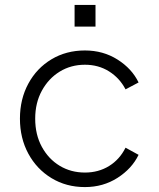

<svg xmlns="http://www.w3.org/2000/svg" viewBox="-20 -748 644 780"><path d="M325 12Q249 12 189 -24.5Q129 -61 95 -124Q61 -187 61 -266Q61 -345 95 -408Q129 -471 189 -507Q249 -543 325 -543Q399 -543 457.5 -506Q516 -469 543 -413L490 -385Q466 -431 423 -458Q380 -485 325 -485Q268 -485 222.5 -457Q177 -429 150 -379.5Q123 -330 123 -266Q123 -201 150 -151.5Q177 -102 222.5 -74.5Q268 -47 325 -47Q380 -47 423 -73.5Q466 -100 490 -148L543 -119Q516 -63 457.5 -25.5Q399 12 325 12ZM283 -640V-728H368V-640Z"/></svg>

Font: Plus Jakarta Sans Light
Style: Regular
Weight: 300
Designer: Gumpita Rahayu
Foundry: Tokotype
Version: Version 2.006; ttfautohint (v1.8.4.7-5d5b)